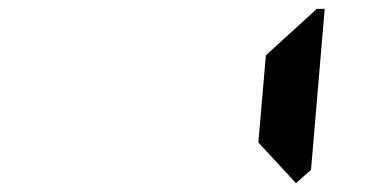

<svg xmlns="http://www.w3.org/2000/svg" viewBox="-20 -489 856 434"><path d="M682 -456 696 -469H714L683 -105L649 -75L564 -167L581 -364Z"/></svg>

Font: DSEG7 Classic Mini
Style: Bold Italic
Weight: 700
Italic angle: -5°
Designer: Keshikan(Twitter:@keshinomi_88pro)
Version: Version 0.46